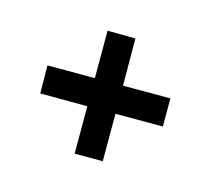

<svg xmlns="http://www.w3.org/2000/svg" viewBox="-85 -603 729 664"><g transform="rotate(-30 279.0 -271.0)"><path d="M278.8 -200 158.8 -80 87.5 -151.2 207.5 -271.2 88.8 -391.2 158.8 -462.5 278.8 -342.5 398.8 -462.5 468.8 -391.2 350 -271.2 470 -151.2 398.8 -80Z"/></g></svg>

Font: Cambay
Style: Bold Italic
Weight: 700
Italic angle: -11°
Designer: Pooja Saxena
Foundry: Pooja Saxena
Version: Version 1.006;PS 001.006;hotconv 1.0.70;makeotf.lib2.5.58329